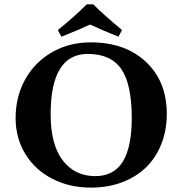

<svg xmlns="http://www.w3.org/2000/svg" viewBox="-20 -853 839 883"><path d="M541 -714.8C475.3 -770.2 431.3 -809.6 409.2 -833H378.9C340.2 -794.3 295.9 -754.9 246.1 -714.8L262.2 -684.1C315.9 -705.2 359.9 -724 394 -740.2C437 -720.4 480.6 -701.7 524.9 -684.1ZM383.8 -605C454.4 -605 505.8 -581.8 537.8 -535.4C569.9 -489 585.9 -413.9 585.9 -310.1C585.9 -220.2 572.1 -153.2 544.4 -109.1C516.8 -65 474.6 -43 418 -43C355.5 -43 305.7 -67.1 268.6 -115.2C231.4 -163.4 212.9 -234 212.9 -327.1C212.9 -512.4 269.9 -605 383.8 -605ZM747.1 -329.1C747.1 -428.4 715.3 -508.1 651.6 -568.1C588 -628.2 503.1 -658.2 397 -658.2C330.6 -658.2 270.9 -642.8 218 -612.1C165.1 -581.3 124.2 -539.5 95.2 -486.6C66.2 -433.7 51.8 -374.8 51.8 -310.1C51.8 -248.5 66.7 -193.4 96.7 -144.5C126.6 -95.7 168 -57.8 220.7 -30.8C273.4 -3.7 332.5 9.8 397.9 9.8C450.7 9.8 498.9 1.5 542.5 -15.1C586.1 -31.7 622.9 -54.9 652.8 -84.5C682.8 -114.1 706 -149.8 722.4 -191.7C738.9 -233.5 747.1 -279.3 747.1 -329.1Z"/></svg>

Font: Linux Biolinum G
Style: Bold
Weight: 700
Designer: Philipp H. Poll
Foundry: Philipp H. Poll
Version: Version 1.1.0